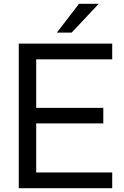

<svg xmlns="http://www.w3.org/2000/svg" viewBox="-20 -993 656 1013"><path d="M572 0H79V-763H572V-680H171V-424H525V-342H171V-83H572ZM358 -821H280L397 -973H501Z"/></svg>

Font: Open Sauce Sans
Style: Regular
Weight: 400
Designer: Alfredo Marco Pradil
Foundry: Creative Sauce Fz LLC
Version: Version 1.477